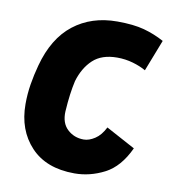

<svg xmlns="http://www.w3.org/2000/svg" viewBox="-66 -579 591 648"><g transform="rotate(10 230.0 -255.0)"><path d="M231 10Q134 10 81 -46.5Q28 -103 28 -192Q28 -227 33.5 -260.5Q39 -294 48 -327Q74 -424 135.5 -472Q197 -520 285 -520Q341 -520 377.5 -510Q414 -500 447 -482L405 -374Q386 -385 360 -392.5Q334 -400 306 -400Q253 -400 223 -372Q193 -344 179 -297Q174 -275 170.5 -249Q167 -223 165 -191Q163 -151 186 -129.5Q209 -108 242 -108Q260 -108 280 -121Q300 -134 314 -162L414 -108Q383 -41 333.5 -15.5Q284 10 231 10Z"/></g></svg>

Font: Finlandica
Style: Bold Italic
Weight: 700
Italic angle: -8°
Designer: Niklas Ekholm, Juho Hiilivirta, Jaakko Suomalainen
Foundry: Helsinki Type Studio
Version: Version 1.064; ttfautohint (v1.8.4.7-5d5b)